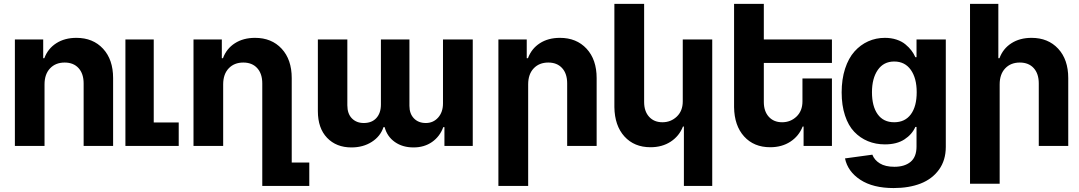

<svg xmlns="http://www.w3.org/2000/svg" viewBox="-20 -747 5526 983"><path d="M208 -314.9V0H56.2V-544.9H201.2V-449.2H207Q225.1 -498 268.1 -525.6Q311 -553.2 371.1 -553.2Q456.1 -553.2 507.6 -497.6Q559.1 -441.9 559.1 -347.2V0H408.2V-319.8Q408.2 -369.6 382.3 -398.2Q356.4 -426.8 311 -426.8Q264.6 -426.8 236.3 -397Q208 -367.2 208 -314.9Z M895 0H622.1V-544.9H767.1V-120.1H895Z M1563.5 85V205.1H1322.8V-319.8Q1322.8 -369.6 1296.9 -398.2Q1271 -426.8 1225.6 -426.8Q1179.2 -426.8 1150.9 -397Q1122.6 -367.2 1122.6 -314.9V0H970.7V-544.9H1115.7V-449.2H1121.6Q1139.6 -498 1182.6 -525.6Q1225.6 -553.2 1285.6 -553.2Q1370.6 -553.2 1422.1 -497.6Q1473.6 -441.9 1473.6 -347.2V85Z M2248 -544.9H2400.4V0H2255.4V-96.2H2249.5Q2231.9 -47.9 2191.9 -20Q2151.9 7.8 2097.2 7.8Q2041 7.8 2001.5 -20Q1961.9 -47.9 1949.2 -96.2H1943.4Q1927.7 -48.8 1883.3 -20.5Q1838.9 7.8 1779.3 7.8Q1701.7 7.8 1654.5 -41.5Q1607.4 -90.8 1607.4 -178.2V-544.9H1758.3V-208Q1758.3 -164.6 1781.7 -140.9Q1805.2 -117.2 1842.3 -117.2Q1883.8 -117.2 1907 -142.8Q1930.2 -168.5 1930.2 -211.9V-544.9H2076.2V-205.1Q2076.2 -165 2099.1 -141.1Q2122.1 -117.2 2160.2 -117.2Q2198.2 -117.2 2223.1 -145Q2248 -172.9 2248 -217.8Z M2684.1 -314.9V205.1H2531.7V-544.9H2676.8V-449.2H2683.1Q2701.2 -498 2743.9 -525.6Q2786.6 -553.2 2846.7 -553.2Q2931.6 -553.2 2983.2 -497.6Q3034.7 -441.9 3034.7 -347.2V0H2883.8V-319.8Q2883.8 -370.1 2857.9 -398.4Q2832 -426.8 2787.1 -426.8Q2740.7 -426.8 2712.4 -397Q2684.1 -367.2 2684.1 -314.9Z M3475.6 -231.9V-544.9H3626.5V205.1H3481.4V-99.1H3476.6Q3457.5 -50.3 3413.8 -21.7Q3370.1 6.8 3310.5 6.8Q3227.1 6.8 3177 -48.3Q3127 -103.5 3125.5 -198.2V-727.1H3277.8V-225.1Q3277.8 -177.2 3303.2 -149.2Q3328.6 -121.1 3371.6 -121.1Q3414.6 -121.1 3445.1 -150.1Q3475.6 -179.2 3475.6 -228Z M4239.3 -544.9V-424.8H3890.6V-225.1Q3890.6 -177.2 3916 -149.2Q3941.4 -121.1 3984.4 -121.1Q4027.3 -121.1 4057.9 -150.1Q4088.4 -179.2 4088.4 -228V-231.9V-345.2H4239.3V0H4094.2V-99.1H4089.4Q4070.3 -50.3 4026.6 -21.7Q3982.9 6.8 3923.3 6.8Q3839.8 6.8 3789.8 -48.3Q3739.7 -103.5 3738.3 -198.2V-727.1H3890.6V-544.9Z M4673.3 -274.9Q4673.3 -346.7 4643.1 -389.4Q4612.8 -432.1 4558.1 -432.1Q4503.9 -432.1 4474.1 -388.9Q4444.3 -345.7 4444.3 -274.9Q4444.3 -202.6 4473.6 -161.9Q4502.9 -121.1 4558.1 -121.1Q4613.3 -121.1 4643.3 -161.6Q4673.3 -202.1 4673.3 -274.9ZM4555.2 215.8Q4449.7 215.8 4385 173.6Q4320.3 131.3 4306.2 64L4446.3 44.9Q4456.5 72.3 4484.6 89.6Q4512.7 106.9 4559.1 106.9Q4611.3 106.9 4641.8 81.8Q4672.4 56.6 4672.4 2.9V-97.2H4666.5Q4649.4 -58.6 4610.4 -33.2Q4571.3 -7.8 4510.3 -7.8Q4463.4 -7.8 4423.6 -24.2Q4383.8 -40.5 4353.5 -72.3Q4323.2 -104 4306.2 -155.8Q4289.1 -207.5 4289.1 -273.9Q4289.1 -341.3 4306.6 -395.3Q4324.2 -449.2 4354.7 -483.4Q4385.3 -517.6 4425 -535.4Q4464.8 -553.2 4510.3 -553.2Q4543 -553.2 4570.1 -544.2Q4597.2 -535.2 4615.7 -519.8Q4634.3 -504.4 4646.2 -488.5Q4658.2 -472.7 4666.5 -454.1H4672.4V-544.9H4822.3V4.9Q4822.3 73.2 4787.6 121.3Q4752.9 169.4 4693.6 192.6Q4634.3 215.8 4555.2 215.8Z M5098.1 -314.9V193.8H4946.3V-727.1H5091.3V-449.2H5097.2Q5115.2 -498 5158.2 -525.6Q5201.2 -553.2 5261.2 -553.2Q5346.2 -553.2 5397.7 -497.6Q5449.2 -441.9 5449.2 -347.2V0H5298.3V-319.8Q5298.3 -369.6 5272.5 -398.2Q5246.6 -426.8 5201.2 -426.8Q5154.8 -426.8 5126.5 -397Q5098.1 -367.2 5098.1 -314.9Z"/></svg>

Font: Telcell.Market
Style: Bold
Weight: 700
Designer: Rasmus Andersson, Sedrak Mkrtchyan
Version: Version 3.019;git-0a5106e0b